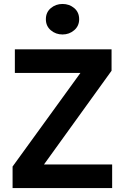

<svg xmlns="http://www.w3.org/2000/svg" viewBox="-20 -949 625 969"><path d="M43.5 0V-108.5L386 -581H55V-700H543V-592L202 -119H546V0ZM295.5 -775Q261.5 -775 236.5 -796.2Q211.5 -817.5 211.5 -852Q211.5 -887 236.5 -908Q261.5 -929 295.5 -929Q330 -929 354.8 -908Q379.5 -887 379.5 -852Q379.5 -818 354.5 -796.5Q329.5 -775 295.5 -775Z"/></svg>

Font: Geologica Roman Medium
Style: Regular
Weight: 500
Designer: Sindre Bremnes, Frode Helland
Foundry: Monokrom Skriftforlag AS
Version: Version 1.010;gftools[0.9.28]